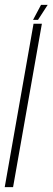

<svg xmlns="http://www.w3.org/2000/svg" viewBox="-54 -773 218 793"><path d="M-34.5 0H0L119 -675H84.5ZM82.5 -691H103L143 -753H115.5Z"/></svg>

Font: Anybody UltraCondensed ExtraLight
Style: Italic
Weight: 250
Width: 1
Italic angle: -10°
Version: Version 1.113;gftools[0.9.25]